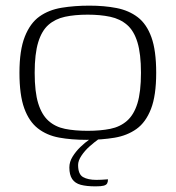

<svg xmlns="http://www.w3.org/2000/svg" viewBox="-20 -489 623 681"><path d="M287 7Q233 7 189.5 -1Q146 -9 114.5 -33.5Q83 -58 66 -105Q49 -152 49 -231Q49 -311 68 -359Q87 -407 120 -430.5Q153 -454 198.5 -461.5Q244 -469 297 -469Q350 -469 393.5 -460.5Q437 -452 468.5 -428Q500 -404 517 -357Q534 -310 534 -231Q534 -150 515.5 -102.5Q497 -55 464 -31.5Q431 -8 386 -0.5Q341 7 287 7ZM291 -25Q336 -25 371 -32Q406 -39 430.5 -60.5Q455 -82 467.5 -122.5Q480 -163 480 -231Q480 -298 467.5 -339Q455 -380 430.5 -401Q406 -422 371 -429.5Q336 -437 291 -437Q245 -437 210.5 -429.5Q176 -422 152 -401Q128 -380 115.5 -339Q103 -298 103 -231Q103 -163 115.5 -122.5Q128 -82 152 -60.5Q176 -39 210.5 -32Q245 -25 291 -25ZM319 172Q287 172 266.5 166.5Q246 161 236 146Q226 131 226 105Q226 85 237.5 66.5Q249 48 265 32.5Q281 17 297.5 5.5Q314 -6 324 -11H354Q347 -8 331 3.5Q315 15 298 30Q281 45 269 63Q257 81 257 96Q257 129 274.5 139Q292 149 322 149Q332 149 340.5 148.5Q349 148 355 147.5Q361 147 363 147Q363 156 360 161.5Q357 167 348 169.5Q339 172 319 172Z"/></svg>

Font: Genos Thin Light
Style: Regular
Weight: 300
Version: Version 1.010